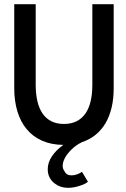

<svg xmlns="http://www.w3.org/2000/svg" viewBox="-20 -680 603 917"><path d="M309.5 217H304Q268 217 241.5 196.5Q226.5 185.5 217.2 168.2Q208 151 208 128Q208 96.5 227.8 66.8Q247.5 37 282.5 12Q225 11.5 181 -8Q137 -27.5 107.5 -63Q78 -98.5 63 -148.2Q48 -198 48 -258.5V-660H150.5V-274.5Q150.5 -232 158.5 -197.2Q166.5 -162.5 183 -138.2Q199.5 -114 225 -101Q250.5 -88 285.5 -88Q353.5 -88 388.5 -138.5Q421 -186 421 -274.5V-660H523V-258.5Q523 -159.5 484.5 -92.5Q444.5 -24.5 369.5 -0.5L370 0Q359.5 4.5 346.8 13.2Q334 22 322 33.5Q310 45 300 58.5Q290 72 284.8 85.5Q279.5 99 279.5 110.5V113Q279.5 126.5 288 137.5Q297 157.5 321.5 157.5Q336 157.5 349.5 152.2Q363 147 371.5 140.5L400 188Q387 199 366 205.5Q337.5 216 309.5 217Z"/></svg>

Font: Lucymar Sans Medium
Style: Regular
Weight: 500
Foundry: The League of Moveable Type (original font) / Main changes by Cristiano Sobral with portions from Mirco Monsees
Version: Version 2.001;August 30, 2020;FontCreator 13.0.0.2681 64-bit